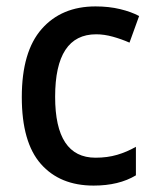

<svg xmlns="http://www.w3.org/2000/svg" viewBox="-20 -662 483 599"><path d="M272 -83Q167 -83 107.5 -150.5Q48 -218 48 -359Q48 -501 110 -571.5Q172 -642 278 -642Q320 -642 355 -633.5Q390 -625 414 -612L384 -529Q359 -540 332 -547.5Q305 -555 280 -555Q152 -555 152 -360Q152 -170 278 -170Q315 -170 345.5 -179Q376 -188 404 -204V-115Q351 -83 272 -83Z"/></svg>

Font: Noto Sans Telugu UI SemiCondensed Medium
Style: Regular
Weight: 500
Width: 4
Designer: Jelle Bosma - Monotype Design Team
Foundry: Monotype Imaging Inc.
Version: Version 2.005; ttfautohint (v1.8.4.7-5d5b)